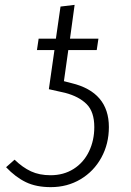

<svg xmlns="http://www.w3.org/2000/svg" viewBox="-20 -763 538 790"><path d="M428 -240Q428 -171 397 -114.5Q366 -58 311.5 -25.5Q257 7 189 7Q129 7 86.5 -13.5Q44 -34 5 -75L40 -106Q73 -74 107.5 -58Q142 -42 188 -42Q242 -42 283 -68Q324 -94 346 -139.5Q368 -185 368 -240Q368 -303 336.5 -334.5Q305 -366 248 -381L181 -396L204 -557H132L139 -604H210L229 -736L287 -743L268 -604H385L378 -557H261L243 -429L274 -421Q428 -384 428 -240Z"/></svg>

Font: Fira Sans Light
Style: Italic
Weight: 300
Italic angle: -8°
Designer: bBox Type GmbH & Carrois Corporate GbR & Edenspiekermann AG
Foundry: bBox Type GmbH & Carrois Corporate GbR & Edenspiekermann AG
Version: Version 4.301